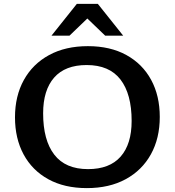

<svg xmlns="http://www.w3.org/2000/svg" viewBox="-20 -955 898 986"><path d="M431.5 -718Q546 -718 628.8 -672.5Q711.5 -627 756 -545.2Q800.5 -463.5 800.5 -354.5Q800.5 -245 755 -162.8Q709.5 -80.5 625.5 -34.8Q541.5 11 426 11Q311 11 228.2 -34.5Q145.5 -80 101.2 -162Q57 -244 57 -352.5Q57 -462 102.5 -544.2Q148 -626.5 232 -672.2Q316 -718 431.5 -718ZM432 -86.5Q543 -86.5 599.5 -150.8Q656 -215 656 -334Q656 -472 598.8 -546.5Q541.5 -621 425 -621Q314.5 -621 258 -556.5Q201.5 -492 201.5 -373Q201.5 -235 258.8 -160.8Q316 -86.5 432 -86.5ZM520 -772 428.5 -860 337 -772H244.5L374.5 -935H482.5L612.5 -772Z"/></svg>

Font: Newsreader 6pt Medium
Style: Regular
Weight: 500
Designer: Hugues Gentile
Foundry: Production Type
Version: Version 1.003; ttfautohint (v1.8.3)